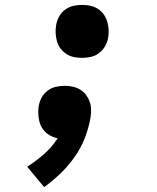

<svg xmlns="http://www.w3.org/2000/svg" viewBox="-20 -558 640 783"><path d="M315 -322Q298 -322 281 -325.5Q264 -329 250.5 -338Q237 -347 227 -360Q217 -373 212.5 -389Q208 -405 207 -422Q206 -439 209 -456Q212 -474 221 -490.5Q230 -507 245.5 -518.5Q261 -530 279 -534Q297 -538 315 -538Q332 -538 348.5 -534.5Q365 -531 379 -522Q393 -513 402.5 -500Q412 -487 417 -471Q422 -455 423 -438Q424 -421 421 -404Q418 -386 408.5 -369.5Q399 -353 384 -341.5Q369 -330 350.5 -326Q332 -322 315 -322ZM160 205 91 122Q127 99 159.5 70.5Q192 42 215 6Q197 2 181.5 -7Q166 -16 155.5 -30.5Q145 -45 140.5 -63Q136 -81 136 -100Q136 -107 136.5 -113.5Q137 -120 138 -126Q141 -144 150 -160.5Q159 -177 174.5 -188.5Q190 -200 208 -204Q226 -208 244 -208Q261 -208 277 -204.5Q293 -201 307 -192.5Q321 -184 330.5 -171.5Q340 -159 345.5 -144Q351 -129 351.5 -112Q352 -95 349 -78Q342 -37 326.5 3.5Q311 44 285.5 80.5Q260 117 228 148Q196 179 160 205Z"/></svg>

Font: Iosevka Curly HvExObl
Style: Regular
Weight: 900
Width: 7
Italic angle: -9°
Monospace: yes
Designer: Belleve Invis
Foundry: Belleve Invis
Version: Version 11.1.0; ttfautohint (v1.8.3)